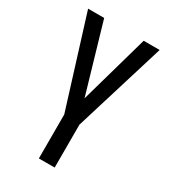

<svg xmlns="http://www.w3.org/2000/svg" viewBox="-180 -617 805 910"><g transform="rotate(30 222.0 -162.5)"><path d="M226.6 -151.9 116.7 -528.3H28.8L181.6 -37.6V203.1H268.1V-31.7L420.4 -528.3H333Z"/></g></svg>

Font: Roboto Condensed
Style: Regular
Weight: 400
Designer: Google
Version: Version 2.134; 2016